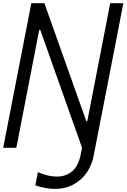

<svg xmlns="http://www.w3.org/2000/svg" viewBox="-28 -937 802 1217"><path d="M75.5 0H-7.8L170.6 -916.7H253.3L518.9 -169.3H525.4L670.6 -916.7H753.9Q724 -761.7 663.4 -450.5Q602.9 -139.3 572.3 15.6Q565.1 54.7 559.2 77.1Q553.4 99.6 536.5 132.5Q519.5 165.4 494.1 190.1Q422.5 260.4 322.9 260.4Q259.8 260.4 196 237.6L212.2 154.3Q277.3 182.3 332 182.3Q395.2 182.3 436.8 141.9Q453.8 125 465.2 99.9Q476.6 74.9 480.1 58.6Q483.7 42.3 492.2 0L227.2 -747.4H220.7Z"/></svg>

Font: Monoid
Style: Italic
Weight: 400
Width: 4
Italic angle: -11°
Monospace: yes
Version: Version 0.61